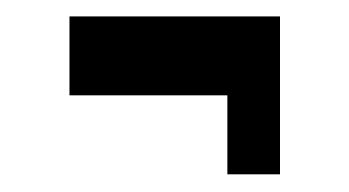

<svg xmlns="http://www.w3.org/2000/svg" viewBox="-20 -332 415 228"><path d="M62.5 -312.5H312.5V-125H250V-218.8H62.5Z"/></svg>

Font: OswaldRegular
Style: Regular
Weight: 400
Designer: vernon adams
Foundry: vernon adams
Version: Version 1.000